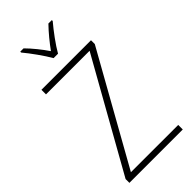

<svg xmlns="http://www.w3.org/2000/svg" viewBox="-292 -1010 1071 1071"><g transform="rotate(-45 243.5 -474.0)"><path d="M226 -791H261C285 -834 334 -900 369 -941V-948H342C306 -911 272 -869 243 -829C216 -869 179 -915 146 -948H120V-941C152 -903 201 -835 226 -791ZM454 0V-36H81L444 -684V-714H53V-678H397L33 -30V0Z"/></g></svg>

Font: Noto Sans Lao SemiCondensed ExtraLight
Style: Regular
Weight: 200
Width: 4
Designer: Monotype Design Team
Foundry: Monotype Imaging Inc.
Version: Version 2.003